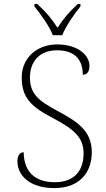

<svg xmlns="http://www.w3.org/2000/svg" viewBox="-20 -951 541 981"><path d="M250 -771H298C315 -816 360 -880 391 -918V-931H378C330 -887 304 -855 274 -809C244 -855 218 -887 170 -931H156V-918C187 -880 233 -816 250 -771ZM258 10C383 10 449 -66 449 -174C449 -288 366 -334 269 -387C178 -436 133 -471 133 -555C133 -635 180 -694 272 -694C358 -694 403 -650 403 -569C425 -569 437 -585 437 -614C437 -674 371 -724 273 -724C164 -724 91 -651 91 -556C91 -453 137 -407 248 -349C362 -289 407 -247 407 -167C407 -79 360 -20 260 -20C156 -20 102 -76 101 -173C80 -173 69 -154 69 -127C69 -56 130 10 258 10Z"/></svg>

Font: Noto Serif Devanagari ExtraLight
Style: Regular
Weight: 200
Designer: Universal Thirst, Indian Type Foundry and the Monotype Design Team
Foundry: Monotype Imaging Inc.
Version: Version 2.004